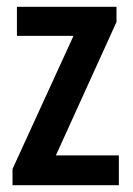

<svg xmlns="http://www.w3.org/2000/svg" viewBox="-20 -547 392 567"><path d="M17 0V-48L197 -441H30V-527H324V-482L145 -88H331V0Z"/></svg>

Font: Archivo SemiBold ExtraCondensed
Style: Regular
Weight: 600
Width: 2
Version: Version 2.001